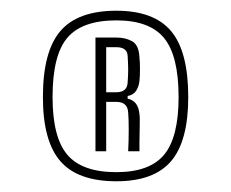

<svg xmlns="http://www.w3.org/2000/svg" viewBox="-20 -870 431 358"><path d="M197 -532Q125 -532 92.5 -569.5Q60 -607 60 -689Q60 -774 92.5 -812Q125 -850 197 -850Q267 -850 299 -812Q331 -774 331 -689Q331 -607 299 -569.5Q267 -532 197 -532ZM197 -549Q259 -549 286 -581.5Q313 -614 313 -689Q313 -766 286 -799Q259 -832 197 -832Q133 -832 105.5 -799.5Q78 -767 78 -689Q78 -614 105.5 -581.5Q133 -549 197 -549ZM158 -588V-800H197Q214 -800 226.5 -793Q239 -786 240 -763Q241 -755 241 -741Q241 -727 240 -719Q239 -709 234 -701Q229 -693 218 -691V-686Q238 -682 240 -657Q241 -651 240.5 -634.5Q240 -618 240 -603.5Q240 -589 240 -588H219Q220 -607 220 -628Q220 -649 219 -660Q218 -680 197 -680H178V-588ZM178 -698H197Q217 -698 218 -716Q219 -730 219 -740Q219 -750 218 -766Q217 -782 197 -782H178Z"/></svg>

Font: Big Shoulders Text Thin
Style: Regular
Weight: 100
Designer: Patric King
Foundry: XO Type Co
Version: Version 1.000; ttfautohint (v1.8.2)